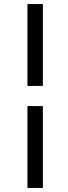

<svg xmlns="http://www.w3.org/2000/svg" viewBox="-20 -795 336 945"><path d="M191 -273V130H115V-273ZM191 -775V-372H115V-775Z"/></svg>

Font: Raleway Thin Medium
Style: Italic
Weight: 500
Italic angle: -12°
Version: Version 4.026